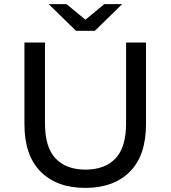

<svg xmlns="http://www.w3.org/2000/svg" viewBox="-20 -907 831 935"><path d="M395 8Q257 8 178 -71Q99 -150 99 -302V-700H199V-306Q199 -190 250.5 -135.5Q302 -81 396 -81Q491 -81 542.5 -135.5Q594 -190 594 -306V-700H691V-302Q691 -150 612.5 -71Q534 8 395 8ZM350 -757 217 -887H304L396 -811L488 -887H575L442 -757Z"/></svg>

Font: Montserrat Medium
Style: Regular
Weight: 500
Designer: Julieta Ulanovsky
Foundry: Julieta Ulanovsky
Version: Version 9.000; ttfautohint (v1.8.4.7-5d5b)